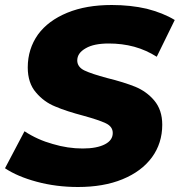

<svg xmlns="http://www.w3.org/2000/svg" viewBox="-35 -734 719 768"><path d="M277 14C219 14 164 7 112 -7C60 -21 18 -39 -15 -61L63 -209C98 -186 136 -169 176 -158C216 -146 256 -140 296 -140C334 -140 364 -146 385 -157C406 -168 416 -183 416 -202C416 -219 407 -232 388 -241C369 -250 339 -260 299 -271C254 -283 216 -295 186 -308C156 -320 130 -339 109 -364C87 -389 76 -423 76 -464C76 -514 90 -558 117 -596C144 -633 183 -662 234 -683C285 -704 344 -714 412 -714C462 -714 509 -709 552 -699C595 -688 633 -673 664 -654L592 -507C565 -524 535 -538 502 -547C469 -556 435 -560 400 -560C361 -560 330 -554 308 -541C285 -528 274 -512 274 -492C274 -475 284 -461 303 -452C322 -443 352 -433 393 -422C438 -411 476 -399 506 -387C535 -375 561 -357 582 -332C603 -307 614 -275 614 -235C614 -186 600 -142 573 -105C545 -67 506 -38 455 -17C404 4 344 14 277 14Z"/></svg>

Font: My Font
Style: Italic
Weight: 500
Designer: Julieta Ulanovsky
Foundry: Julieta Ulanovsky
Version: ""